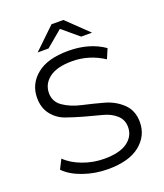

<svg xmlns="http://www.w3.org/2000/svg" viewBox="-159 -985 933 1095"><g transform="rotate(-20 307.5 -437.5)"><path d="M321 -840 222 -757H156L285 -881H357L486 -757H420ZM137 -516Q137 -464 181.5 -433.5Q226 -403 289 -389Q352 -375 415.5 -357.5Q479 -340 523.5 -297.5Q568 -255 568 -185Q568 -102 501.5 -48Q435 6 307 6Q229 6 157.5 -19Q86 -44 47 -85L76 -142Q114 -104 177 -80.5Q240 -57 307 -57Q401 -57 448 -91.5Q495 -126 495 -181Q495 -226 463 -254.5Q431 -283 383 -295Q335 -307 279.5 -322.5Q224 -338 176 -355Q128 -372 96 -412.5Q64 -453 64 -514Q64 -597 129.5 -651.5Q195 -706 322 -706Q450 -706 539 -644L514 -585Q425 -643 322 -643Q230 -643 183.5 -607.5Q137 -572 137 -516Z"/></g></svg>

Font: Montserrat Alternates
Style: Regular
Weight: 400
Designer: Julieta Ulanovsky
Foundry: Julieta Ulanovsky
Version: Version 7.200;PS 007.200;hotconv 1.0.88;makeotf.lib2.5.64775